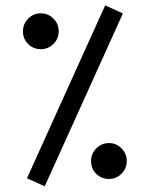

<svg xmlns="http://www.w3.org/2000/svg" viewBox="-20 -670 544 698"><path d="M362.3 -650.4 426.8 -621.1 142.6 7.3 78.1 -22ZM311 -84.5Q311 -111.3 330.1 -130.6Q349.1 -149.9 376 -149.9Q402.8 -149.9 421.9 -130.6Q440.9 -111.3 440.9 -84.5Q440.9 -57.6 421.9 -38.6Q402.8 -19.5 376 -19.5Q348.6 -19.5 329.8 -38.1Q311 -56.6 311 -84.5ZM63.5 -556.2Q63.5 -583 82.5 -602.3Q101.6 -621.6 128.4 -621.6Q155.3 -621.6 174.3 -602.3Q193.4 -583 193.4 -556.2Q193.4 -529.3 174.3 -510.3Q155.3 -491.2 128.4 -491.2Q101.1 -491.2 82.3 -509.8Q63.5 -528.3 63.5 -556.2Z"/></svg>

Font: Samim FD
Style: FD
Weight: 400
Foundry: DejaVu fonts team - Redesigned by Saber Rastikerdar
Version: Version 4.0.5